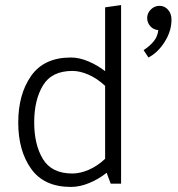

<svg xmlns="http://www.w3.org/2000/svg" viewBox="-20 -725 703 758"><path d="M610 -702Q629 -702 643 -687Q657 -672 657 -647Q657 -602 630 -559.5Q603 -517 566 -498L547 -527Q571 -543 586.5 -561.5Q602 -580 605 -606Q585 -608 573 -622Q561 -636 561 -654Q561 -673 575.5 -687.5Q590 -702 610 -702ZM395 -386Q364 -415 330 -430Q296 -445 266 -445Q184 -445 149.5 -387.5Q115 -330 115 -242Q115 -154 149.5 -97Q184 -40 266 -40Q296 -40 330 -54.5Q364 -69 395 -98ZM458 -705V0H417L401 -43Q370 -18 332.5 -2.5Q295 13 260 13Q154 13 103 -58.5Q52 -130 52 -241Q52 -353 103 -425.5Q154 -498 260 -498Q293 -498 329.5 -482.5Q366 -467 395 -444V-696Z"/></svg>

Font: Palanquin Light
Style: Regular
Weight: 300
Designer: Pria Ravichandran
Version: Version 1.0.4